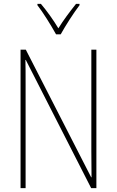

<svg xmlns="http://www.w3.org/2000/svg" viewBox="-20 -970 602 990"><path d="M269 -793H293C318 -838 358 -901 390 -943V-950H372C337 -906 307 -866 281 -824C256 -866 220 -916 191 -950H173V-943C200 -909 243 -840 269 -793ZM477 0V-714H451V-190C451 -156 452 -103 452 -56H450L113 -714H86V0H112V-534C112 -589 112 -625 111 -661H113L450 0Z"/></svg>

Font: Noto Sans Devanagari Condensed Thin
Style: Regular
Weight: 100
Width: 3
Designer: Jelle Bosma - Monotype Design Team
Foundry: Monotype Imaging Inc.
Version: Version 2.004